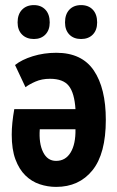

<svg xmlns="http://www.w3.org/2000/svg" viewBox="-20 -720 460 753"><path d="M39 -465Q65 -486 108.5 -499.5Q152 -513 201 -513Q301 -513 348 -443.5Q395 -374 395 -250Q395 -117 342.5 -52Q290 13 200 13Q167 13 135.5 2.5Q104 -8 79.5 -32Q55 -56 40.5 -95Q26 -134 26 -192Q26 -214 28.5 -239Q31 -264 36 -292H276Q272 -355 250 -383Q228 -411 176 -411Q144 -411 119 -400Q94 -389 80 -378ZM200 -89Q237 -89 257 -122Q277 -155 276 -213H136Q132 -158 149 -123.5Q166 -89 200 -89ZM49 -632Q49 -664 66.5 -682Q84 -700 113 -700Q141 -700 158 -682Q175 -664 175 -632Q175 -602 158 -584.5Q141 -567 113 -567Q84 -567 66.5 -584.5Q49 -602 49 -632ZM235 -632Q235 -664 252 -682Q269 -700 298 -700Q327 -700 344 -682Q361 -664 361 -632Q361 -602 344 -584.5Q327 -567 298 -567Q269 -567 252 -584.5Q235 -602 235 -632Z"/></svg>

Font: PT Sans Narrow
Style: Bold
Weight: 700
Width: 3
Designer: A.Korolkova, O.Umpeleva, V.Yefimov
Foundry: ParaType Ltd
Version: Version 2.003W OFL